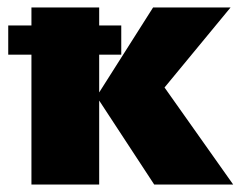

<svg xmlns="http://www.w3.org/2000/svg" viewBox="-20 -493 648 513"><path d="M392 0 238 -235 389 -473H596L360 -187L383 -311L603 0ZM64 0V-473H245V0ZM2 -347V-425H304V-347Z"/></svg>

Font: Ysabeau SC Black
Style: Regular
Weight: 900
Designer: Christian Thalmann (Catharsis Fonts)
Version: Version 2.001;gftools[0.9.30]; featfreeze: smcp